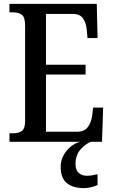

<svg xmlns="http://www.w3.org/2000/svg" viewBox="-20 -734 586 994"><path d="M29 0V-44H49Q77 -44 93.5 -56.5Q110 -69 110 -108V-601Q110 -646 92.5 -658Q75 -670 49 -670H29V-714H481L485 -537H433L429 -581Q426 -615 410 -638.5Q394 -662 356 -662H218V-399H423V-348H218V-52H378Q417 -52 434.5 -76Q452 -100 457 -133L462 -177H514L508 0ZM415 240Q357 240 325.5 213.5Q294 187 294 130Q294 99 308 72Q322 45 345 26Q368 7 395 0H451Q424 10 397.5 39Q371 68 371 115Q371 147 388 161.5Q405 176 430 176Q452 176 485 168V224Q471 231 450 235.5Q429 240 415 240Z"/></svg>

Font: Noto Serif Lao Condensed Medium
Style: Regular
Weight: 500
Width: 3
Designer: Monotype Design Team
Foundry: Monotype Imaging Inc.
Version: Version 2.003; ttfautohint (v1.8.4.7-5d5b)